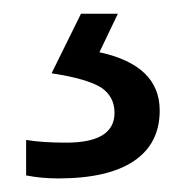

<svg xmlns="http://www.w3.org/2000/svg" viewBox="-20 -20 267 280"><path d="M75.2 188Q147 188.5 147 144.5Q147 121.1 127.9 107.9Q106.9 94.7 55.2 86.9L98.1 0H151.9L125 56.2Q212.9 75.2 212.9 141.1Q212.9 189.5 175.3 214.8Q137.7 240.2 64.9 240.2Q40 240.2 18.1 235.8V184.1Q41.5 188 75.2 188Z"/></svg>

Font: OpenSansHebrew-Regular
Style: Regular
Weight: 400
Foundry: Ascender Corporation, Yanek Iontef
Version: Version 2.001;PS 002.001;hotconv 1.0.70;makeotf.lib2.5.58329